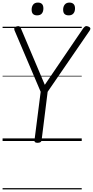

<svg xmlns="http://www.w3.org/2000/svg" viewBox="-20 -1092 720 1487"><path d="M271 14Q244 14 247 -5L295 -381L92 -858Q88 -870 92.5 -877Q97 -884 110 -888Q124 -891 130 -888Q136 -885 142 -872L327 -435L624 -872Q635 -886 642.5 -889Q650 -892 663 -887Q676 -882 679 -874.5Q682 -867 675 -856L349 -381L302 -5Q299 14 271 14ZM267 -973Q247 -973 236 -983.5Q225 -994 225 -1017Q225 -1041 237 -1056.5Q249 -1072 274 -1072Q294 -1072 305 -1061Q316 -1050 316 -1027Q316 -1002 304 -987.5Q292 -973 267 -973ZM512 -973Q491 -973 480 -983.5Q469 -994 469 -1017Q469 -1041 481.5 -1056.5Q494 -1072 518 -1072Q538 -1072 549.5 -1061Q561 -1050 561 -1027Q561 -1002 548.5 -987.5Q536 -973 512 -973ZM0 365H613V375H0ZM0 -20H613V0H0ZM0 -505H613V-500H0ZM0 -885H613V-875H0Z"/></svg>

Font: Playwrite GB S Guides
Style: Italic
Weight: 400
Italic angle: -7.01216°
Designer: Veronika Burian, José Scaglione
Foundry: TypeTogether
Version: Version 1.002